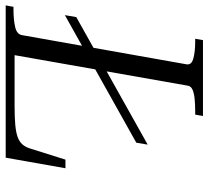

<svg xmlns="http://www.w3.org/2000/svg" viewBox="-62 -700 750 691"><g transform="rotate(90 313.5 -355.0)"><path d="M23 -213 30 -254 489 -511 482 -470ZM386 -710 381 -682H370Q345 -682 324.5 -680Q304 -678 291.5 -672.5Q279 -667 277 -656L167 -32H351Q391 -32 418 -34.5Q445 -37 461.5 -43Q478 -49 487.5 -59.5Q497 -70 502 -85L543 -215H574L536 0H-12L-7 -28H3Q39 -28 65.5 -34Q92 -40 95 -59L200 -651Q203 -669 178.5 -675.5Q154 -682 118 -682H108L113 -710Z"/></g></svg>

Font: Roboto Serif 120pt Expanded Light
Style: Italic
Weight: 300
Width: 7
Italic angle: -10°
Designer: Greg Gazdowicz
Foundry: Commercial Type
Version: Version 1.008